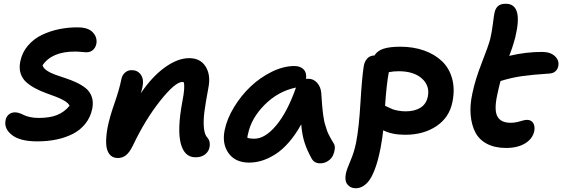

<svg xmlns="http://www.w3.org/2000/svg" viewBox="-20 -794 2999 1024"><path d="M179.2 -40Q86.9 -40 43.7 -74Q0.5 -107.9 9.8 -152.8Q12.7 -170.9 26.4 -182.9Q40 -194.8 60.1 -194.8Q71.8 -194.8 84.7 -190.2Q97.7 -185.5 108.4 -179.9Q119.1 -174.3 139.9 -169.7Q160.6 -165 187 -165Q245.1 -165 283.9 -180.4Q322.8 -195.8 351.1 -230Q344.7 -243.7 324.7 -255.9Q304.7 -268.1 278.8 -277.8Q252.9 -287.6 223.4 -298.3Q193.8 -309.1 167 -323.5Q140.1 -337.9 119.6 -356.2Q99.1 -374.5 90.1 -402.3Q81.1 -430.2 87.9 -464.8Q97.2 -513.2 128.4 -550Q159.7 -586.9 203.6 -607.9Q247.6 -628.9 297.1 -638.9Q346.7 -648.9 397.9 -647.9Q450.2 -647.5 474.9 -621.6Q499.5 -595.7 494.1 -561Q489.7 -539.6 475.6 -527.3Q461.4 -515.1 440.9 -515.1Q432.6 -515.1 414.1 -517.1Q395.5 -519 379.9 -519Q256.3 -519 207 -445.8Q211.4 -430.2 230.2 -417.5Q249 -404.8 274.9 -395.5Q300.8 -386.2 330.8 -376.5Q360.8 -366.7 388.7 -353.5Q416.5 -340.3 438 -323Q459.5 -305.7 469.2 -278.1Q479 -250.5 472.2 -214.8Q462.9 -168.9 435.5 -134.5Q408.2 -100.1 368.2 -79.8Q328.1 -59.6 280.8 -49.8Q233.4 -40 179.2 -40Z M1022.5 44.9Q962.9 44.9 943.8 -29.8Q924.8 -104.5 952.6 -252.9Q968.3 -331.5 959.5 -356Q956.5 -356.9 952.6 -356.9Q914.1 -356.9 833.7 -255.6Q753.4 -154.3 688.5 -17.1Q670.9 18.6 652.1 33.7Q633.3 48.8 608.4 48.8Q579.1 48.8 563.2 27.8Q547.4 6.8 546.1 -29.3Q544.9 -65.4 553.7 -113.8Q564.9 -170.4 590.6 -243.2Q616.2 -315.9 627.4 -372.1Q631.8 -393.6 646.7 -406.7Q661.6 -419.9 682.6 -419.9Q713.9 -419.9 731.2 -395.5Q748.5 -371.1 739.7 -329.1Q733.9 -304.2 730.5 -295.9Q791 -385.7 859.6 -434.8Q928.2 -483.9 988.8 -483.9Q1048.8 -483.9 1076.9 -438.7Q1105 -393.6 1091.3 -325.2Q1076.2 -245.1 1070.1 -197.5Q1064 -149.9 1067.4 -112.5Q1070.8 -75.2 1087.4 -58.1Q1103 -40 1097.7 -9.8Q1093.8 13.2 1074.2 29.1Q1054.7 44.9 1022.5 44.9Z M1308.6 73.2Q1235.4 73.2 1199.2 23.2Q1163.1 -26.9 1178.2 -100.1Q1190.4 -160.6 1228.3 -222.7Q1266.1 -284.7 1316.9 -332.8Q1367.7 -380.9 1429.9 -411.4Q1492.2 -441.9 1550.3 -441.9Q1582 -441.9 1599.4 -423.8Q1616.7 -405.8 1612.3 -373Q1616.2 -374 1623.5 -374Q1652.8 -374 1671.9 -351.8Q1690.9 -329.6 1693.4 -297.9Q1693.8 -292.5 1695.6 -267.1Q1697.3 -241.7 1697.8 -236.3Q1698.2 -231 1700.2 -209.7Q1702.1 -188.5 1703.4 -182.1Q1704.6 -175.8 1707.5 -157.7Q1710.4 -139.6 1713.4 -131.6Q1716.3 -123.5 1720.7 -108.2Q1725.1 -92.8 1730.2 -82.5Q1735.4 -72.3 1742.2 -59.1Q1749 -45.9 1757.3 -33.2Q1767.6 -19.5 1765.6 -0.7Q1763.7 18.1 1755.6 35.4Q1747.6 52.7 1729 64.9Q1710.4 77.1 1687.5 77.1Q1655.8 77.1 1641.6 50.8Q1617.7 7.3 1604.5 -33Q1591.3 -73.2 1586.4 -130.9Q1556.2 -75.7 1520.5 -34.9Q1484.9 5.9 1448.5 28.8Q1412.1 51.8 1377.7 62.5Q1343.3 73.2 1308.6 73.2ZM1302.2 -77.1Q1299.3 -68.4 1299.3 -59.1Q1311.5 -54.2 1336.4 -54.2Q1393.6 -54.2 1453.1 -125.2Q1512.7 -196.3 1558.6 -327.1Q1463.9 -307.6 1391.6 -235.4Q1319.3 -163.1 1302.2 -77.1Z M1877 210Q1849.1 210 1833 189.9Q1816.9 169.9 1824.7 131.8Q1828.6 110.8 1848.6 64.7Q1868.7 18.6 1878.9 -32.2Q1894.5 -110.8 1902.3 -244.4Q1910.2 -377.9 1919.9 -440.9Q1923.8 -465.3 1938.5 -481.7Q1953.1 -498 1977.1 -498Q1991.7 -522.9 2024.9 -533.9Q2058.1 -544.9 2114.7 -544.9Q2185.1 -544.9 2242.4 -524.4Q2299.8 -503.9 2338.1 -466.8Q2376.5 -429.7 2391.6 -373.8Q2406.7 -317.9 2393.1 -251Q2377 -168 2308.1 -121.6Q2239.3 -75.2 2140.6 -75.2Q2070.8 -75.2 2023.9 -99.1Q2020.5 -64.9 2009.8 -4.9Q2002.4 32.2 1994.4 62Q1986.3 91.8 1974.6 120.4Q1962.9 148.9 1949.2 168Q1935.5 187 1917 198.5Q1898.4 210 1877 210ZM2106 -414.1Q2079.1 -414.1 2053.7 -409.2Q2041.5 -345.7 2033.7 -230Q2038.1 -228 2051.5 -221.4Q2064.9 -214.8 2074.5 -211.2Q2084 -207.5 2103 -203.9Q2122.1 -200.2 2144 -200.2Q2191.4 -200.2 2222.4 -219.5Q2253.4 -238.8 2261.7 -278.8Q2273.4 -336.4 2230.2 -375.2Q2187 -414.1 2106 -414.1Z M2679.7 -4.9Q2619.6 -4.9 2577.9 -26.6Q2536.1 -48.3 2515.6 -87.2Q2495.1 -126 2490.2 -179.7Q2485.4 -233.4 2499.5 -296.9Q2514.2 -368.7 2549.3 -458.3Q2584.5 -547.9 2594.7 -586.9Q2603.5 -624 2608.9 -668.2Q2614.3 -712.4 2617.7 -727.1Q2622.6 -749.5 2636.2 -761.7Q2649.9 -773.9 2677.7 -773.9Q2723.6 -773.9 2736.8 -730.5Q2750 -687 2728.5 -596.2Q2714.8 -543.9 2695.8 -496.1Q2783.2 -517.1 2871.6 -517.1Q2914.6 -517.1 2939 -494.9Q2963.4 -472.7 2957.5 -441.9Q2954.6 -424.8 2942.6 -414.1Q2930.7 -403.3 2911.6 -401.9Q2820.3 -396 2763.7 -387.9Q2707 -379.9 2649.4 -361.8Q2640.6 -330.6 2630.9 -283.2Q2614.7 -205.6 2633.1 -172.4Q2651.4 -139.2 2703.6 -139.2Q2728.5 -139.2 2753.4 -147Q2778.3 -154.8 2789.6 -154.8Q2812.5 -154.8 2823.2 -138.7Q2834 -122.6 2829.6 -95.2Q2820.3 -53.2 2780.3 -29.1Q2740.2 -4.9 2679.7 -4.9Z"/></svg>

Font: Shantell Sans Irregular Bouncy
Style: Italic
Weight: 600
Italic angle: -11.31°
Designer: Stephen Nixon, Anya Danilova, Shantell Martin
Foundry: Arrow Type
Version: Version 1.006;[9816181b4]